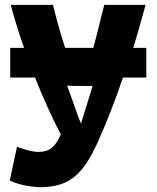

<svg xmlns="http://www.w3.org/2000/svg" viewBox="-20 -564 646 790"><path d="M582 -245H486C453 -148 418 -58 380 26C323 148 271 202 157 206C141 207 124 205 107 203C73 199 41 189 20 179L50 40C88 54 114 61 139 61C185 61 209 38 230 -11C193 -82 158 -160 124 -245H22V-367H79C58 -425 38 -493 24 -544H198C210 -494 227 -432 248 -367H364C380 -424 393 -484 409 -544H579C562 -483 546 -424 528 -367H582ZM256 -212C264 -194 303 -76 313 -56C321 -78 355 -191 361 -210C291 -210 256 -211 256 -212Z"/></svg>

Font: Repo ExtraBold
Style: Bold
Weight: 700
Designer: Stefan Peev
Foundry: Context Ltd
Version: Version 1.502